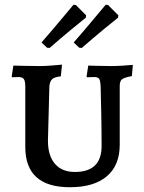

<svg xmlns="http://www.w3.org/2000/svg" viewBox="-20 -776 605 805"><path d="M86 -160V-411Q86 -436 80 -444.5Q74 -453 57 -453L31 -452L29 -455L36 -501Q47 -501 79 -500Q111 -499 146 -499Q168 -499 199 -501.5Q230 -504 240 -505L235 -456Q208 -453 198.5 -444Q189 -435 187 -414L181 -186Q181 -123 210.5 -89Q240 -55 294 -55Q406 -55 406 -164Q406 -225 404.5 -302.5Q403 -380 402 -411Q401 -437 396 -445Q391 -453 375 -453L345 -452L343 -455L350 -501Q360 -501 388.5 -500Q417 -499 445 -499Q470 -499 499 -501Q528 -503 537 -504L533 -457Q501 -451 491.5 -443.5Q482 -436 482 -416V-169Q482 -83 428 -37Q374 9 273 9Q86 9 86 -160ZM188 -575 177 -576 154 -598Q202 -653 239 -697.5Q276 -742 288 -756L298 -755L341 -712L340 -702Q327 -692 281.5 -654.5Q236 -617 188 -575ZM323 -575 312 -576 289 -598Q337 -653 374 -697.5Q411 -742 423 -756L433 -755L476 -712L475 -702Q462 -692 416.5 -654.5Q371 -617 323 -575Z"/></svg>

Font: Alegreya SC Medium
Style: Regular
Weight: 500
Designer: Juan Pablo del Peral
Foundry: Huerta Tipografica
Version: Version 2.007; ttfautohint (v1.6)